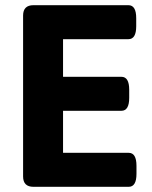

<svg xmlns="http://www.w3.org/2000/svg" viewBox="-20 -720 586 740"><path d="M506 -81V-50Q506 0 476 0H109Q69 0 69 -40V-660Q69 -700 109 -700H475Q505 -700 505 -650V-619Q505 -569 475 -569H223V-424H448Q478 -424 478 -374V-343Q478 -293 448 -293H223V-131H476Q506 -131 506 -81Z"/></svg>

Font: mmAsap
Style: Bold
Weight: 700
Designer: Pablo Cosgaya
Foundry: Omnibus-Type
Version: Version 1.001